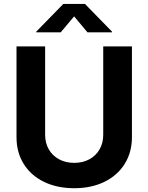

<svg xmlns="http://www.w3.org/2000/svg" viewBox="-20 -969 772 999"><path d="M65.9 -255.4V-727.5H214.8V-267.6Q214.8 -225.6 233.6 -192.4Q252.4 -159.2 286.9 -140.4Q321.3 -121.6 366.2 -121.6Q411.1 -121.6 445.3 -140.4Q479.5 -159.2 498.3 -192.1Q517.1 -225.1 517.1 -267.6V-727.5H666.5V-255.4Q666.5 -176.8 628.9 -116.5Q591.3 -56.2 523.2 -22.9Q455.1 10.3 366.2 10.3Q276.9 10.3 208.7 -22.9Q140.6 -56.2 103.3 -116.2Q65.9 -176.3 65.9 -255.4ZM168.5 -800.8V-804.2L309.6 -948.7H421.9L563 -804.2V-800.8H435.1L365.7 -883.8L295.9 -800.8Z"/></svg>

Font: Inter RS Variable
Style: Regular
Weight: 400
Designer: Rasmus Andersson (customised by Maria Ramos and Noel Pretorius)
Foundry: rsms
Version: Version 3.001;Glyphs 3.2.3 (3260)